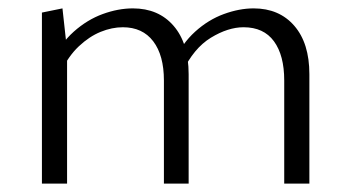

<svg xmlns="http://www.w3.org/2000/svg" viewBox="-20 -438 838 458"><path d="M658 0V-246Q658 -306 633.5 -339.5Q609 -373 561 -373Q524 -373 483 -348Q442 -323 415 -266L393 -289Q414 -334 445.5 -362.5Q477 -391 514 -404.5Q551 -418 585 -418Q646 -418 682 -376.5Q718 -335 718 -261V0ZM371 0V-246Q371 -306 345.5 -339.5Q320 -373 273 -373Q247 -373 220 -362Q193 -351 168 -327.5Q143 -304 125 -266L103 -289Q124 -334 156 -362.5Q188 -391 225 -404.5Q262 -418 297 -418Q358 -418 394 -376.5Q430 -335 430 -261V0ZM80 0V-408L129 -418L140 -318V0Z"/></svg>

Font: Ysabeau Office Light
Style: Regular
Weight: 300
Designer: Christian Thalmann (Catharsis Fonts)
Version: Version 2.001;gftools[0.9.30]; featfreeze: tnum,lnum,ss02